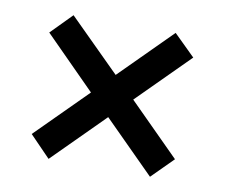

<svg xmlns="http://www.w3.org/2000/svg" viewBox="-57 -653 679 578"><g transform="rotate(10 282.5 -364.0)"><path d="M501 -520 436 -584 280 -428 124 -583 61 -519 216 -363 62 -209 125 -144 280 -299 435 -144 500 -209 345 -364Z"/></g></svg>

Font: United Sans SemiBold
Style: Regular
Weight: 600
Designer: Pablo Impallari, Rodrigo Fuenzalida (Modified by Dan O. Williams)
Version: Version 1.000;PS 001.000;hotconv 1.0.88;makeotf.lib2.5.64775